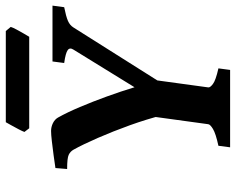

<svg xmlns="http://www.w3.org/2000/svg" viewBox="-96 -721 817 665"><g transform="rotate(-90 312.5 -388.5)"><path d="M625.5 -615.2 620.1 -574.7Q588.4 -568.4 573 -561.8Q557.6 -555.2 549.8 -542.5L355 -233.9H246.1Q232.4 -288.1 211.2 -347.2Q189.9 -406.2 167.2 -458.3Q144.5 -510.3 126.5 -542.5Q120.1 -553.7 108.6 -559.1Q97.2 -564.5 59.6 -564.5L63 -605Q81.5 -607.9 106.9 -611.3Q132.3 -614.7 155.8 -617.4Q179.2 -620.1 191.4 -620.1Q205.1 -620.1 218.3 -613.8Q231.4 -607.4 237.8 -596.2Q255.9 -564 274.4 -520Q293 -476.1 310.8 -427Q328.6 -377.9 342.8 -331.1L473.1 -542.5Q481.4 -555.2 471.4 -562.5Q461.4 -569.8 426.8 -574.7L432.1 -615.2ZM408.2 -40.5 402.8 0H134.8L140.1 -40.5Q182.6 -49.8 198.2 -59.3Q213.9 -68.8 214.8 -75.7L247.1 -311H374.5L342.3 -75.7Q341.3 -69.3 354 -59.6Q366.7 -49.8 408.2 -40.5ZM551.8 -759.8Q549.8 -752.9 542.7 -739.7Q535.6 -726.6 528.3 -713.9Q521 -701.2 517.6 -695.8H200.7L188 -712.4Q190.4 -719.2 197 -731.9Q203.6 -744.6 210.9 -757.6Q218.3 -770.5 221.7 -776.9H537.6Z"/></g></svg>

Font: Gentium Book Plus
Style: Bold Italic
Weight: 700
Italic angle: -8°
Designer: Victor Gaultney, Annie Olsen, Iska Routamaa, Becca Hirsbrunner
Foundry: SIL International
Version: Version 6.101